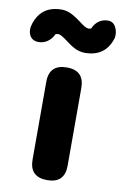

<svg xmlns="http://www.w3.org/2000/svg" viewBox="-147 -902 611 955"><g transform="rotate(10 159.0 -424.0)"><path d="M161 0Q72 0 72 -88V-481Q72 -569 161 -569Q249 -569 249 -481V-284V-88Q249 0 161 0ZM235 -656Q207 -656 179 -671Q163 -679 136 -700Q103 -725 90 -725Q82 -725 76 -722Q65 -697 43.5 -682.5Q22 -668 -4 -669Q-30 -670 -43 -689Q-55 -707 -52 -735Q-44 -776 -19 -806Q17 -848 86 -848Q113 -848 141 -833Q157 -825 185 -804Q218 -778 232 -778Q240 -778 246 -781Q256 -806 277 -820.5Q298 -835 324 -834Q350 -833 362 -808Q374 -785 370 -756Q341 -656 235 -656Z"/></g></svg>

Font: GenSenRounded TW H
Style: Regular
Weight: 900
Version: Version 1.501;PS 1;hotconv 16.6.51;makeotf.lib2.5.65220